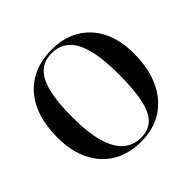

<svg xmlns="http://www.w3.org/2000/svg" viewBox="-185 -931 1132 1132"><g transform="rotate(-45 381.5 -365.0)"><path d="M379 14Q277 14 202.5 -30.5Q128 -75 87.5 -157Q47 -239 47 -351Q47 -477 88.5 -564.5Q130 -652 207 -698Q284 -744 391 -744Q489 -744 562.5 -701Q636 -658 676.5 -577.5Q717 -497 717 -383Q717 -263 676.5 -174Q636 -85 560.5 -35.5Q485 14 379 14ZM395 -3Q454 -3 492 -36.5Q530 -70 548.5 -148Q567 -226 567 -359Q567 -492 545 -573.5Q523 -655 480 -692Q437 -729 375 -729Q315 -729 275 -695Q235 -661 214.5 -583.5Q194 -506 194 -376Q194 -243 218.5 -161Q243 -79 288 -41Q333 -3 395 -3Z"/></g></svg>

Font: Literata 72pt SemiBold
Style: Regular
Weight: 600
Designer: Latin by Veronika Burian and Jose Scaglione. Greek by Irene Vlachou. Cyrillic by Vera Evstafieva.
Foundry: TypeTogether
Version: Version 3.002